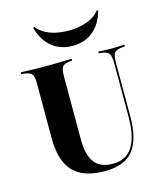

<svg xmlns="http://www.w3.org/2000/svg" viewBox="-116 -857 806 954"><g transform="rotate(-15 287.0 -380.5)"><path d="M91.1 -369.4V-492.7Q91.1 -518.5 87.5 -532.3Q83.9 -546 73.4 -552Q62.9 -558.1 42.7 -560.5L27.4 -562.1V-571Q40.3 -571 58.5 -570.2Q76.6 -569.4 100 -569Q123.4 -568.5 149.2 -568.5H159.7H171.8Q197.6 -568.5 219.8 -569Q241.9 -569.4 259.7 -570.2Q277.4 -571 289.5 -571V-562.1L275.8 -560.5Q246.8 -557.3 238.3 -544.4Q229.8 -531.5 229.8 -492.7V-369.4ZM305.6 11.3Q231.5 11.3 183.9 -13.3Q136.3 -37.9 113.7 -88.7Q91.1 -139.5 91.1 -217.7V-369.4H229.8V-172.6Q229.8 -91.1 259.7 -52.4Q289.5 -13.7 354 -13.7Q421 -13.7 454.4 -65.3Q487.9 -116.9 487.9 -218.5V-369.4H496.8V-217.7Q496.8 -103.2 452.8 -46Q408.9 11.3 305.6 11.3ZM487.9 -369.4V-492.7Q487.9 -530.6 479 -544Q470.2 -557.3 441.1 -560.5L426.6 -562.1V-571Q437.1 -570.2 454 -569.4Q471 -568.5 491.9 -568.5Q506.5 -568.5 519.4 -569Q532.3 -569.4 543.1 -570.2Q554 -571 560.5 -571V-562.1L545.2 -560.5Q525 -558.9 514.5 -552.4Q504 -546 500.4 -532.3Q496.8 -518.5 496.8 -492.7V-369.4ZM312.1 -631.5Q250 -631.5 206.9 -666.1Q163.7 -700.8 144.4 -767.7L150.8 -771.8Q174.2 -741.1 216.1 -725.4Q258.1 -709.7 312.1 -709.7Q365.3 -709.7 407.7 -725.4Q450 -741.1 472.6 -771.8L479 -767.7Q459.7 -700.8 416.9 -666.1Q374.2 -631.5 312.1 -631.5Z"/></g></svg>

Font: Playfair 144pt SemiCondensed ExtraBold
Style: Regular
Weight: 800
Width: 4
Designer: Claus Eggers Sørensen
Foundry: Claus Eggers Sørensen
Version: Version 2.203